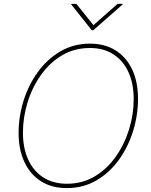

<svg xmlns="http://www.w3.org/2000/svg" viewBox="-20 -963 780 993"><path d="M325.2 9.8Q247.6 9.8 191.9 -25.6Q136.2 -61 106.2 -125.2Q76.2 -189.5 76.2 -275.4Q76.2 -359.9 101.8 -441.9Q127.4 -523.9 175.8 -590.6Q224.1 -657.2 292.2 -697.3Q360.4 -737.3 445.8 -737.3Q522.9 -737.3 578.6 -701.9Q634.3 -666.5 664.1 -602.5Q693.8 -538.6 693.8 -452.1Q693.8 -368.2 668.5 -285.9Q643.1 -203.6 595.2 -137Q547.4 -70.3 479.2 -30.3Q411.1 9.8 325.2 9.8ZM326.2 -12.7Q406.2 -12.7 470 -50.8Q533.7 -88.9 578.6 -152.6Q623.5 -216.3 647.5 -293.7Q671.4 -371.1 671.4 -450.2Q671.4 -530.8 644.3 -590.1Q617.2 -649.4 566.4 -682.1Q515.6 -714.8 445.3 -714.8Q364.7 -714.8 300.8 -676.8Q236.8 -638.7 191.7 -575Q146.5 -511.2 122.6 -433.6Q98.6 -356 98.6 -276.9Q98.6 -197.3 125.7 -137.7Q152.8 -78.1 203.9 -45.4Q254.9 -12.7 326.2 -12.7ZM375 -942.9 463.4 -833 587.9 -942.9H615.2L614.7 -940.4L462.4 -806.6H454.6L348.1 -940.4L348.6 -942.9Z"/></svg>

Font: Inter 16pt Thin
Style: Italic
Weight: 250
Italic angle: -9.3988°
Version: Version 4.001;git-66647c0bb